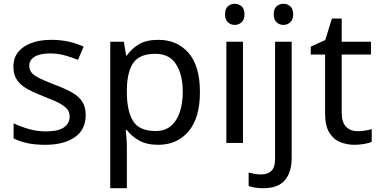

<svg xmlns="http://www.w3.org/2000/svg" viewBox="-20 -757 2011 1017"><path d="M434 -148Q434 -70 376 -30Q318 10 220 10Q164 10 123.5 1Q83 -8 52 -24V-104Q84 -88 129.5 -74.5Q175 -61 222 -61Q289 -61 319 -82.5Q349 -104 349 -140Q349 -160 338 -176Q327 -192 298.5 -208Q270 -224 217 -244Q165 -264 128 -284Q91 -304 71 -332Q51 -360 51 -404Q51 -472 106.5 -509Q162 -546 252 -546Q301 -546 343.5 -536.5Q386 -527 423 -510L393 -440Q359 -454 322 -464Q285 -474 246 -474Q192 -474 163.5 -456.5Q135 -439 135 -409Q135 -387 148 -371.5Q161 -356 191.5 -341.5Q222 -327 273 -307Q324 -288 360 -268Q396 -248 415 -219.5Q434 -191 434 -148Z M819 -546Q918 -546 978.5 -477Q1039 -408 1039 -269Q1039 -132 978.5 -61Q918 10 818 10Q756 10 715.5 -13.5Q675 -37 652 -68H646Q648 -51 650 -25Q652 1 652 20V240H564V-536H636L648 -463H652Q676 -498 715 -522Q754 -546 819 -546ZM803 -472Q721 -472 687.5 -426Q654 -380 652 -286V-269Q652 -170 684.5 -116.5Q717 -63 805 -63Q854 -63 885.5 -90Q917 -117 932.5 -163.5Q948 -210 948 -270Q948 -362 912.5 -417Q877 -472 803 -472Z M1224 -737Q1244 -737 1259.5 -723.5Q1275 -710 1275 -681Q1275 -653 1259.5 -639Q1244 -625 1224 -625Q1202 -625 1187 -639Q1172 -653 1172 -681Q1172 -710 1187 -723.5Q1202 -737 1224 -737ZM1267 -536V0H1179V-536Z M1430 -681Q1430 -710 1445 -723.5Q1460 -737 1482 -737Q1502 -737 1517.5 -723.5Q1533 -710 1533 -681Q1533 -653 1517.5 -639Q1502 -625 1482 -625Q1460 -625 1445 -639Q1430 -653 1430 -681ZM1374 240Q1349 240 1330 236.5Q1311 233 1297 228V157Q1312 161 1328 164Q1344 167 1363 167Q1395 167 1416 149.5Q1437 132 1437 83V-536H1525V80Q1525 155 1489 197.5Q1453 240 1374 240Z M1874 -62Q1894 -62 1915 -65.5Q1936 -69 1949 -73V-6Q1935 1 1909 5.5Q1883 10 1859 10Q1817 10 1781.5 -4.5Q1746 -19 1724 -55Q1702 -91 1702 -156V-468H1626V-510L1703 -545L1738 -659H1790V-536H1945V-468H1790V-158Q1790 -109 1813.5 -85.5Q1837 -62 1874 -62Z"/></svg>

Font: Noto Sans Tifinagh Adrar
Style: Regular
Weight: 400
Designer: JamraPatel
Foundry: JamraPatel LLC
Version: Version 2.006; ttfautohint (v1.8.4.7-5d5b)